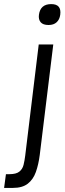

<svg xmlns="http://www.w3.org/2000/svg" viewBox="-77 -717 315 937"><path d="M113 -645Q120 -697 173 -697Q224 -697 217 -645Q214 -622 199.5 -608.5Q185 -595 160 -595Q133 -595 121.5 -608.5Q110 -622 113 -645ZM112 -500H183L117 39Q111 86 98 122.5Q85 159 58.5 179.5Q32 200 -13 200H-57L-48 133H-31Q2 133 17.5 120.5Q33 108 38 87.5Q43 67 46 43Z"/></svg>

Font: Haskoy
Style: Italic
Weight: 400
Designer: Ertekin Erdin
Foundry: Ertekin Erdin
Version: Version 2.000; ttfautohint (v1.8.4.7-5d5b)